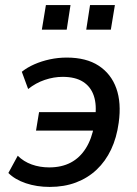

<svg xmlns="http://www.w3.org/2000/svg" viewBox="-20 -728 541 757"><path d="M176 9Q125 9 82 -5.5Q39 -20 13 -46L50 -114Q73 -91 105 -79.5Q137 -68 174 -68Q223 -68 259 -87Q295 -106 318.5 -143.5Q342 -181 351 -233L356 -213H122L134 -286H367L355 -263Q362 -314 350 -350Q338 -386 307.5 -405.5Q277 -425 227 -425Q192 -425 156.5 -413Q121 -401 91 -377L66 -445Q87 -462 115.5 -474.5Q144 -487 176.5 -494Q209 -501 243 -501Q320 -501 369 -469Q418 -437 438.5 -380Q459 -323 448 -244Q440 -185 418 -138.5Q396 -92 361 -59Q326 -26 279.5 -8.5Q233 9 176 9ZM320 -611 335 -708H433L417 -611ZM145 -611 161 -708H258L243 -611Z"/></svg>

Font: Nunito Sans 10pt SemiCondensed SemiBold
Style: Italic
Weight: 600
Width: 4
Italic angle: -9°
Designer: Vernon Adams
Foundry: Vernon Adams
Version: Version 3.101;gftools[0.9.27]